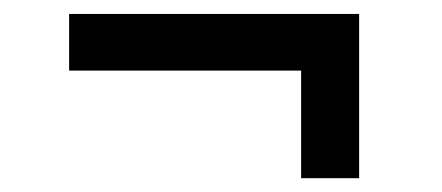

<svg xmlns="http://www.w3.org/2000/svg" viewBox="-20 -381 640 278"><path d="M80.1 -278.8V-360.8H500V-123H416V-278.8Z"/></svg>

Font: Apfel Grotezk
Style: Regular
Weight: 400
Designer: Luigi Gorlero
Foundry: © 2023, Luigi Gorlero & Collletttivo
Version: Version 2.000;Glyphs 3.2 (3217)